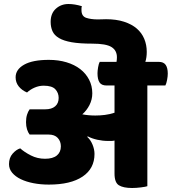

<svg xmlns="http://www.w3.org/2000/svg" viewBox="-20 -929 858 959"><path d="M562 -620Q563 -626 563.5 -632Q564 -638 564 -643Q564 -677 537 -694Q510 -711 441 -711Q378 -711 338 -718Q298 -725 274.5 -739Q251 -753 242 -773.5Q233 -794 233 -820Q233 -862 259 -885.5Q285 -909 322 -909Q353 -909 389 -898Q387 -892 387 -887.5Q387 -883 387 -878Q387 -848 410.5 -840Q434 -832 469 -832Q482 -832 490.5 -832.5Q499 -833 510 -833Q561 -833 599.5 -820.5Q638 -808 663 -786.5Q688 -765 700.5 -735Q713 -705 713 -670Q713 -642 706 -620H773Q797 -620 807.5 -605Q818 -590 818 -561Q818 -548 814.5 -529.5Q811 -511 806 -502H716V1Q708 4 684 7Q660 10 640 10Q596 10 574 -3.5Q552 -17 552 -62V-227Q544 -225 536 -225Q528 -225 520 -225Q493 -225 466 -231Q439 -237 418 -248L416 -245Q432 -231 442 -207Q452 -183 452 -160Q452 -87 392.5 -47Q333 -7 224 -7Q183 -7 147 -14Q111 -21 84 -34Q57 -47 41 -66Q25 -85 25 -109Q25 -141 43 -161.5Q61 -182 81 -188Q102 -169 134.5 -152.5Q167 -136 205 -136Q244 -136 264 -152.5Q284 -169 284 -198Q284 -223 268.5 -240Q253 -257 222 -257H128Q120 -267 115 -283Q110 -299 110 -319Q110 -340 115 -356Q120 -372 128 -383H206Q238 -383 255.5 -398Q273 -413 273 -440Q273 -465 256.5 -483Q240 -501 198 -501Q175 -501 153 -491.5Q131 -482 115 -467Q89 -478 73.5 -497.5Q58 -517 58 -543Q58 -582 100.5 -606Q143 -630 224 -630Q272 -630 312 -618Q352 -606 380.5 -584Q409 -562 425 -531Q441 -500 441 -463Q441 -432 427 -404.5Q413 -377 391 -358Q422 -352 456 -352Q480 -352 504 -355Q528 -358 552 -366V-502H512Q487 -502 477 -517.5Q467 -533 467 -563Q467 -575 470 -593Q473 -611 478 -620Z"/></svg>

Font: Baloo
Style: Regular
Weight: 400
Designer: Sarang Kulkarni and Ek Type
Foundry: Ek Type
Version: Version 1.100;PS 1.000;hotconv 1.0.88;makeotf.lib2.5.647800;